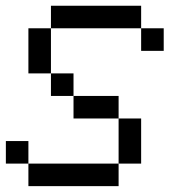

<svg xmlns="http://www.w3.org/2000/svg" viewBox="-20 -635 655 655"><path d="M76.9 0V-76.9H384.6V0ZM0 -76.9V-153.8H76.9V-76.9ZM384.6 -76.9V-230.8H461.5V-76.9ZM230.8 -230.8V-307.7H384.6V-230.8ZM153.8 -307.7V-384.6H230.8V-307.7ZM76.9 -384.6V-538.5H153.8V-384.6ZM461.5 -461.5V-538.5H538.5V-461.5ZM153.8 -538.5V-615.4H461.5V-538.5Z"/></svg>

Font: Mintsoda - Lime Green 13x16
Style: Regular
Weight: 400
Designer: Mintsoda-15
Version: Version 1.0